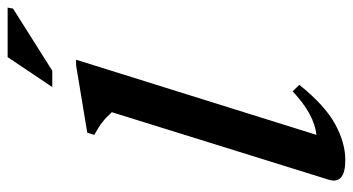

<svg xmlns="http://www.w3.org/2000/svg" viewBox="-236 -700 948 516"><g transform="rotate(-90 238.0 -442.0)"><path d="M194.5 -615.5Q181.5 -630 167.8 -640.8Q154 -651.5 133.5 -662.5L139.5 -681.5L320.5 -711.5H335.5L133.5 -65.5Q189 -71.5 250.5 -129.5L268 -111.5Q212.5 -42.5 162.2 -15.2Q112 12 66 12Q-1.5 12 13.5 -34ZM262 -775.5 342.5 -895.5H475.5L473 -881L306 -775.5Z"/></g></svg>

Font: Newsreader Text SemiBold
Style: Italic
Weight: 600
Italic angle: -17°
Designer: Hugues Gentile
Foundry: Production Type
Version: Version 1.001